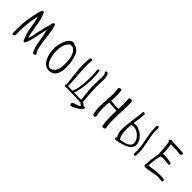

<svg xmlns="http://www.w3.org/2000/svg" viewBox="237 -2068 3562 3562"><g transform="rotate(45 2018.0 -287.0)"><path d="M687 -61Q691.9 -56.2 691.9 -49.8Q691.9 -37.6 677.5 -28.3Q663.1 -19 647 -19Q632.8 -19 626 -25.9Q600.6 -70.3 582.8 -132.1Q564.9 -193.8 556.6 -248.5Q548.3 -303.2 534.2 -378.2Q520 -453.1 502.9 -509.8Q490.2 -460 473.9 -375.2Q457.5 -290.5 440.4 -219Q423.3 -147.5 399.9 -89.8Q383.3 -49.8 362.8 -49.8Q347.2 -49.8 341.8 -66.9Q313.5 -120.6 294.2 -189.5Q274.9 -258.3 266.6 -315.2Q258.3 -372.1 244.1 -444.3Q230 -516.6 212.9 -568.8Q190.4 -464.4 176.8 -361.8Q161.1 -239.7 161.1 -127.9Q161.1 -112.3 163.1 -81.3Q165 -50.3 165 -35.2Q165 -23.4 150.9 -12.2Q136.7 -1 123 -1Q105 -1 102.1 -20Q100.1 -50.8 100.1 -111.8Q100.1 -247.1 116.2 -369.1Q140.1 -540.5 175.8 -658.2Q175.8 -674.3 190.7 -690.7Q205.6 -707 220.2 -707Q241.2 -707 241.2 -686Q264.6 -639.6 280.5 -584.2Q296.4 -528.8 304.9 -475.3Q313.5 -421.9 321.3 -369.1Q329.1 -316.4 341.6 -259.3Q354 -202.1 372.1 -155.8Q392.1 -221.2 423.8 -384Q455.6 -546.9 486.8 -631.8Q485.8 -634.8 485.8 -640.1Q485.8 -657.2 499.3 -675.5Q512.7 -693.8 527.8 -693.8Q546.4 -693.8 562 -631.1Q577.6 -568.4 589.4 -477.8Q601.1 -387.2 613.8 -295.7Q626.5 -204.1 645.3 -136.2Q664.1 -68.4 687 -61Z M841.8 -355Q841.8 -393.1 848.6 -437.3Q855.5 -481.4 870.6 -527.6Q885.7 -573.7 906.7 -611.1Q927.7 -648.4 959.2 -672.1Q990.7 -695.8 1026.9 -695.8Q1035.6 -695.8 1045.9 -689.7Q1056.2 -683.6 1062 -674.8H1068.8Q1111.3 -673.3 1145.3 -643.1Q1179.2 -612.8 1199 -568.8Q1218.8 -524.9 1231.9 -469.7Q1245.1 -414.6 1250 -367.4Q1254.9 -320.3 1254.9 -278.8Q1254.9 -1 1061 -1Q1009.8 -1 967.5 -31.2Q925.3 -61.5 898.2 -111.8Q871.1 -162.1 856.4 -224.9Q841.8 -287.6 841.8 -355ZM1064.9 -625Q1062.5 -625 1055.2 -623Q1047.9 -621.1 1043 -621.1Q1031.2 -621.1 1020 -630.9Q987.3 -613.3 964.1 -583Q940.9 -552.7 928.7 -514.9Q916.5 -477.1 911.1 -439.7Q905.8 -402.3 905.8 -361.8Q905.8 -333 909.4 -297.6Q913.1 -262.2 923.3 -219Q933.6 -175.8 948.5 -140.1Q963.4 -104.5 988.8 -77.6Q1014.2 -50.8 1045.9 -44.9Q1190.9 -67.4 1190.9 -284.2Q1190.9 -322.8 1189.7 -351.1Q1188.5 -379.4 1184.6 -416.5Q1180.7 -453.6 1172.1 -481.9Q1163.6 -510.3 1150.1 -538.6Q1136.7 -566.9 1115.2 -588.9Q1093.8 -610.8 1064.9 -625Z M1443.8 -689Q1445.3 -702.6 1453.6 -709.7Q1461.9 -716.8 1472.7 -716.8Q1483.9 -716.8 1492.4 -709.5Q1501 -702.1 1501.5 -689.9Q1493.7 -635.3 1493.7 -571.8Q1493.7 -483.9 1508.1 -311.5Q1522.5 -139.2 1522.9 -50.8L1639.6 -46.9Q1660.2 -90.3 1673.6 -145Q1687 -199.7 1692.6 -262.9Q1698.2 -326.2 1700 -374.8Q1701.7 -423.3 1701.7 -490.2Q1701.7 -571.8 1690.9 -643.1Q1690.9 -655.3 1699.2 -664.1Q1707.5 -672.9 1717.8 -672.9Q1733.4 -672.9 1735.8 -653.8Q1748.5 -569.8 1748.5 -476.1Q1748.5 -211.9 1685.5 -44.9Q1763.7 -43 1802.7 -43Q1849.6 -43 1873.5 -43.9Q1843.8 -271.5 1843.8 -431.2Q1843.8 -461.9 1846.7 -525.6Q1849.6 -589.4 1849.6 -624Q1849.6 -688 1825.7 -711.9Q1819.8 -719.2 1819.8 -726.1Q1819.8 -735.4 1829.3 -741.7Q1838.9 -748 1850.6 -748Q1867.2 -748 1879.2 -731.2Q1891.1 -714.4 1897 -689.5Q1902.8 -664.6 1905.3 -643.1Q1907.7 -621.6 1907.7 -605Q1907.7 -580.1 1904.3 -533.2Q1900.9 -486.3 1900.9 -465.8Q1900.9 -266.1 1926.8 -38.1Q1936.5 -36.1 1945.8 -28.3Q1955.1 -20.5 1961.7 -12.9Q1968.3 -5.4 1981.9 0.7Q1995.6 6.8 2013.7 6.8Q2022.5 6.8 2027.1 13.4Q2031.7 20 2031.7 29.8Q2031.7 51.8 1984.9 87.2Q1938 122.6 1885.5 148.2Q1833 173.8 1813.5 173.8Q1803.2 173.8 1795.9 162.6Q1788.6 151.4 1788.6 137.2Q1788.6 113.8 1807.6 106.9Q1829.6 95.7 1858.4 86.9Q1887.2 78.1 1911.1 68.4Q1935.1 58.6 1956.5 42Q1929.7 30.3 1893.6 1Q1827.6 1 1678 -4.4Q1528.3 -9.8 1510.7 -9.8Q1503.4 -3.9 1496.6 -3.9Q1488.8 -3.9 1477.3 -14.6Q1465.8 -25.4 1465.8 -34.2Q1465.8 -45.9 1479.5 -49.8Q1476.1 -98.1 1455.3 -264.2Q1434.6 -430.2 1434.6 -521Q1434.6 -600.1 1443.8 -689Z M2486.3 -553.2Q2486.3 -574.2 2483.4 -616.2Q2480.5 -658.2 2480.5 -679.2Q2480.5 -690.4 2492.7 -697.8Q2504.9 -705.1 2519.5 -705.1Q2532.7 -705.1 2544.7 -700.2Q2556.6 -695.3 2558.1 -685.1Q2563.5 -632.8 2563.5 -569.8Q2563.5 -511.7 2557.9 -395.3Q2552.2 -278.8 2552.2 -220.2Q2552.2 -87.9 2572.3 2.9Q2572.3 17.6 2555.2 26.9Q2538.1 36.1 2521.5 36.1Q2497.6 36.1 2495.1 18.1Q2475.1 -74.2 2475.1 -206.1Q2475.1 -244.1 2479.5 -363.8Q2348.6 -363.8 2276.4 -377Q2267.1 -272 2267.1 -212.9Q2267.1 -116.7 2287.1 -43.9Q2289.6 -34.2 2289.6 -30.8Q2289.6 -16.1 2280.8 -4.6Q2272 6.8 2261.2 6.8Q2253.4 6.8 2241.2 2.4Q2229 -2 2227.5 -9.8Q2201.2 -96.7 2201.2 -208Q2201.2 -262.7 2209.7 -373Q2218.3 -483.4 2218.3 -539.1Q2218.3 -562.5 2212.4 -609.4Q2206.5 -656.2 2206.5 -680.2Q2206.5 -690.9 2223.9 -699.5Q2241.2 -708 2253.4 -708Q2270 -708 2275.4 -685.1Q2286.1 -612.8 2286.1 -547.9Q2286.1 -504.9 2280.3 -424.8Q2387.2 -414.1 2481.4 -411.1Q2486.3 -490.7 2486.3 -553.2Z M2843.3 -685.1Q2843.3 -702.1 2866.2 -702.1Q2878.4 -702.1 2888.2 -696Q2897.9 -689.9 2897.9 -679.2Q2896 -649.4 2892.1 -613.8Q2888.2 -578.1 2884.5 -553.5Q2880.9 -528.8 2874.5 -486.3Q2868.2 -443.8 2865.2 -424.8Q2889.2 -432.1 2914.1 -432.1Q2959 -432.1 3008.5 -410.4Q3058.1 -388.7 3097.9 -353.8Q3137.7 -318.8 3163.8 -270.8Q3189.9 -222.7 3189.9 -174.8Q3189.9 -147.5 3179.9 -123.8Q3169.9 -100.1 3154.8 -83Q3139.6 -65.9 3115 -50.8Q3090.3 -35.6 3067.9 -25.9Q3045.4 -16.1 3013.7 -6.3Q2981.9 3.4 2959.2 8.8Q2936.5 14.2 2905 21.7Q2873.5 29.3 2857.9 33.2Q2842.8 33.2 2831.5 26.4Q2820.3 19.5 2820.3 3.9Q2820.3 -15.1 2840.3 -18.1Q2792 -85.4 2792 -196.8Q2792 -284.7 2816.2 -446.5Q2840.3 -608.4 2843.3 -685.1ZM3136.2 -165Q3136.2 -215.8 3103.3 -266.1Q3070.3 -316.4 3018.3 -348.1Q2966.3 -379.9 2914.1 -379.9Q2883.8 -379.9 2860.4 -369.1Q2852.1 -282.2 2852.1 -236.8Q2852.1 -105.5 2904.3 -27.8Q2926.8 -31.7 2939 -34.2Q2951.2 -36.6 2973.6 -41.5Q2996.1 -46.4 3009.3 -50.3Q3022.5 -54.2 3041.7 -61Q3061 -67.9 3072.8 -74.7Q3084.5 -81.5 3097.9 -91.3Q3111.3 -101.1 3118.7 -111.6Q3126 -122.1 3131.1 -135.7Q3136.2 -149.4 3136.2 -165ZM3208 -685.1Q3208 -695.8 3214.8 -701.4Q3221.7 -707 3231 -707Q3241.2 -707 3248.8 -700.2Q3256.3 -693.4 3256.3 -679.2Q3253.9 -638.7 3253.9 -630.9Q3253.9 -571.3 3265.1 -497.6Q3276.4 -423.8 3290 -365Q3303.7 -306.2 3314.9 -231.7Q3326.2 -157.2 3326.2 -96.2Q3326.2 -64.5 3323.2 -33.2Q3318.8 -11.2 3295.9 -11.2Q3286.1 -11.2 3279.5 -17.1Q3272.9 -22.9 3272.9 -33.2Q3276.4 -76.7 3276.4 -98.1Q3276.4 -157.7 3265.4 -231.4Q3254.4 -305.2 3241.2 -364Q3228 -422.9 3217 -497.6Q3206.1 -572.3 3206.1 -633.8Q3206.1 -650.9 3208 -685.1Z M3895 -40Q3850.6 -40 3752 -18.1Q3653.3 3.9 3598.1 3.9Q3582 3.9 3572.5 -6.3Q3563 -16.6 3563 -33.2Q3563 -43.5 3565.9 -67.4Q3568.8 -91.3 3568.8 -103Q3568.8 -147 3584 -230Q3599.1 -313 3602.1 -349.1Q3602.1 -458 3576.2 -641.1Q3556.2 -642.6 3556.2 -661.1Q3556.2 -675.8 3568.1 -688.5Q3580.1 -701.2 3595.2 -701.2Q3604 -701.2 3609.9 -696.8Q3657.7 -690.9 3754.6 -688Q3851.6 -685.1 3901.9 -678.2Q3920.9 -673.8 3920.9 -660.2Q3920.9 -646 3905.5 -632.6Q3890.1 -619.1 3872.1 -619.1Q3867.2 -619.1 3865.2 -620.1Q3833.5 -627.9 3796.1 -630.6Q3758.8 -633.3 3709.5 -634Q3660.2 -634.8 3635.3 -636.2Q3655.3 -500.5 3655.3 -404.8Q3664.1 -409.2 3692.9 -409.2Q3728.5 -409.2 3780 -403.6Q3831.5 -397.9 3856.9 -392.1Q3872.1 -389.2 3880.1 -380.9Q3888.2 -372.6 3888.2 -361.8Q3888.2 -352.5 3881.8 -345.7Q3875.5 -338.9 3865.2 -338.9Q3844.7 -338.9 3799.6 -345Q3754.4 -351.1 3728 -351.1Q3692.9 -351.1 3667 -345.2Q3651.9 -342.3 3634.5 -244.6Q3617.2 -147 3617.2 -63Q3645 -65.9 3703.6 -74.2Q3762.2 -82.5 3809.3 -87.2Q3856.4 -91.8 3898.9 -91.8Q3948.7 -91.8 3990.2 -85Q4016.1 -79.6 4016.1 -58.1Q4016.1 -46.9 4008.5 -38.3Q4001 -29.8 3989.3 -29.8Q3975.1 -29.8 3944.1 -34.9Q3913.1 -40 3895 -40Z"/></g></svg>

Font: Zhizn
Style: Regular
Weight: 400
Designer: Peter Zharnov
Foundry: Peter Zharnov
Version: Version 1.000